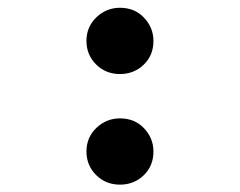

<svg xmlns="http://www.w3.org/2000/svg" viewBox="-20 -472 626 501"><path d="M293 -451.7Q330.6 -451.7 354.5 -427.2Q380.4 -400.9 380.4 -365.2Q380.4 -327.6 355 -303.2Q329.6 -278.8 293 -278.8Q256.8 -278.8 231.9 -302.7Q205.6 -328.1 205.6 -365.2Q205.6 -402.3 231.9 -427.2Q257.8 -451.7 293 -451.7ZM293 9.8Q256.8 9.8 231.9 -14.2Q205.6 -39.6 205.6 -76.7Q205.6 -113.8 231.9 -138.7Q257.8 -163.1 293 -163.1Q330.6 -163.1 354.5 -138.7Q380.4 -112.3 380.4 -76.7Q380.4 -39.1 355 -14.6Q329.6 9.8 293 9.8Z"/></svg>

Font: Simply Mono
Style: Bold
Weight: 700
Designer: Wojciech Kalinowski "wmk69" (wmk69@o2.pl)
Foundry: Wojciech Kalinowski "wmk69" (wmk69@o2.pl)
Version: Version 1.0.0